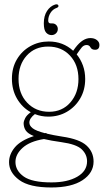

<svg xmlns="http://www.w3.org/2000/svg" viewBox="-20 -622 470 870"><path d="M262 -3Q341 8.5 372.5 37.8Q404 67 404 110Q404 161.5 354 194.5Q304 227.5 212.5 227.5Q113 227.5 67 193.5Q21 159.5 21 113Q21 77.5 47 46Q73 14.5 133.5 -5.5Q106 -16.5 96.5 -31Q87 -45.5 87 -65Q87 -72 93.8 -86Q100.5 -100 119.5 -113.5Q81 -134.5 57.5 -174.2Q34 -214 34 -265.5Q34 -315 56.5 -353Q79 -391 117 -412.5Q155 -434 201 -434Q265.5 -434 311.5 -392L322 -406.5Q355 -449.5 389.5 -449.5Q407.5 -449.5 419 -440.5Q430.5 -431.5 430.5 -418.5Q430.5 -396.5 411 -396.5Q395.5 -396.5 390 -407.2Q384.5 -418 372.5 -418Q359.5 -418 350.2 -406.8Q341 -395.5 327.5 -375.5Q345.5 -353.5 355.8 -325.2Q366 -297 366 -264Q366 -214.5 343.5 -176Q321 -137.5 283.2 -115.5Q245.5 -93.5 199 -93.5Q167 -93.5 138 -105Q113 -85.5 113 -66.5Q113 -52.5 128 -40.8Q143 -29 183.5 -18.5Q186 -19 189 -19.5L192 -16.5Q220.5 -9.5 262 -3ZM198 -411Q138 -411 101 -370Q64 -329 64 -264.5Q64 -198 103 -156.8Q142 -115.5 202.5 -115.5Q262 -115.5 298.8 -157.8Q335.5 -200 335.5 -263.5Q335.5 -329 297.2 -370Q259 -411 198 -411ZM50 112Q50 151 87.5 177.8Q125 204.5 213.5 204.5Q285.5 204.5 330 178.8Q374.5 153 374.5 109Q374.5 78 350.5 54.8Q326.5 31.5 257.5 22Q210.5 15.5 179 8Q115 18.5 82.5 47.8Q50 77 50 112ZM216.5 -516Q228 -516 235 -508.5Q242 -501 242 -490.5Q242 -479 233.8 -471Q225.5 -463 213.5 -463Q199 -463 188.8 -474.5Q178.5 -486 178.5 -516.5Q178.5 -550 193 -572.2Q207.5 -594.5 230 -601.5Q241.5 -604.5 244.5 -597.5Q247 -590.5 237.5 -586.5Q219.5 -580.5 209 -564Q198.5 -547.5 198.5 -529Q198.5 -516 209.5 -516Z"/></svg>

Font: Fraunces 144pt SuperSoft Thin
Style: Regular
Weight: 100
Version: Version 1.000;[0bf87f6ff]